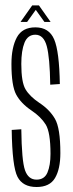

<svg xmlns="http://www.w3.org/2000/svg" viewBox="-20 -708 278 730"><path d="M119 3Q169 3 189.2 -31.2Q209.5 -65.5 209.5 -126Q209.5 -221 189 -256.2Q168.5 -291.5 129.5 -317Q93 -341.5 77 -368.5Q61 -395.5 61 -465Q61 -515.5 73.2 -545.8Q85.5 -576 114.5 -576Q146 -576 157.8 -532.5Q169.5 -489 171 -386L207.5 -388.5Q205.5 -512.5 186 -558.2Q166.5 -604 114.5 -604Q64.5 -604 44 -565.8Q23.5 -527.5 23.5 -465Q23.5 -382 41.5 -348.5Q59.5 -315 99.5 -288Q135.5 -264 153.8 -234.5Q172 -205 172 -123Q172 -79.5 160.5 -52.2Q149 -25 119 -25Q87.5 -25 75 -61Q62.5 -97 61 -216.5L24.5 -214Q26.5 -74.5 46.5 -35.8Q66.5 3 119 3ZM58 -624.5H83L116 -670.5L149 -624.5H172.5L128 -687.5H102.5Z"/></svg>

Font: Anybody ExtraCondensed ExtraLight
Style: Regular
Weight: 250
Width: 2
Version: Version 1.113;gftools[0.9.25]